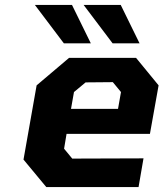

<svg xmlns="http://www.w3.org/2000/svg" viewBox="-20 -756 661 776"><path d="M238 -581 121 -736H271L347 -581ZM435 -581 318 -736H468L544 -581ZM167 0 75 -111 128 -411 259 -522H530L621 -411L586 -215H249L239 -155L272 -115L560 -116L540 0ZM267 -316H457L469 -384L436 -424L326 -423L279 -384Z"/></svg>

Font: Tomorrow SemiBold
Style: Italic
Weight: 600
Italic angle: -10°
Designer: Tony de Marco, Monica Rizzolli
Foundry: Just in Type
Version: Version 2.002